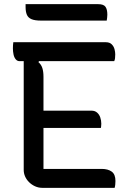

<svg xmlns="http://www.w3.org/2000/svg" viewBox="-20 -903 640 923"><path d="M44 -700H489Q507 -700 517 -690Q527 -680 530.5 -666.5Q534 -653 534 -642Q534 -631 533 -623Q532 -615 529 -609H74Q63 -609 55.5 -618Q48 -627 45 -641.5Q42 -656 42 -671Q42 -678 42.5 -685.5Q43 -693 44 -700ZM149 -371H420Q436 -371 446.5 -362Q457 -353 462 -338.5Q467 -324 467 -308Q467 -304 466.5 -300.5Q466 -297 466 -294Q466 -291 465 -288H149ZM183 0Q165 0 148.5 -7.5Q132 -15 119.5 -27.5Q107 -40 100.5 -55Q94 -70 94 -86Q94 -139 94 -195.5Q94 -252 94 -309Q94 -366 94 -421.5Q94 -477 94 -530.5Q94 -584 94 -633H178L165 -604Q178 -593 183.5 -576Q189 -559 189 -534Q189 -481 189 -425Q189 -369 189 -313Q189 -257 189 -201Q189 -145 189 -91H469Q499 -91 517 -78Q535 -65 535 -33Q535 -24 534 -15Q533 -6 531 0ZM103 -883H452Q478 -883 487 -870.5Q496 -858 496 -832Q496 -825 495 -817.5Q494 -810 493 -804H177Q147 -804 131 -811Q115 -818 109 -832.5Q103 -847 103 -869Q103 -873 103 -876.5Q103 -880 103 -883Z"/></svg>

Font: Recursive Monospace Casual
Style: Regular
Weight: 400
Version: Version 1.047